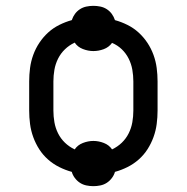

<svg xmlns="http://www.w3.org/2000/svg" viewBox="-20 -589 640 658"><path d="M300 49Q288 49 276 46.5Q264 44 254 37.5Q244 31 236.5 21Q229 11 226 0Q204 -6 183 -16.5Q162 -27 144.5 -42.5Q127 -58 114.5 -77.5Q102 -97 94 -119Q86 -141 83 -164Q80 -187 80 -210V-310Q80 -333 83 -356Q86 -379 94 -401Q102 -423 115 -442.5Q128 -462 145 -477.5Q162 -493 183 -503.5Q204 -514 226 -520Q230 -532 237 -541.5Q244 -551 254 -557.5Q264 -564 276 -566.5Q288 -569 300 -569Q312 -569 324 -566.5Q336 -564 346 -557.5Q356 -551 363 -541.5Q370 -532 374 -520Q396 -514 417 -503.5Q438 -493 455 -477.5Q472 -462 485 -442.5Q498 -423 506 -401Q514 -379 517 -356Q520 -333 520 -310V-210Q520 -187 517 -164Q514 -141 506 -119Q498 -97 485.5 -77.5Q473 -58 455.5 -42.5Q438 -27 417 -16.5Q396 -6 374 0Q371 11 363.5 21Q356 31 346 37.5Q336 44 324 46.5Q312 49 300 49ZM236 -77Q246 -92 264 -99Q282 -106 300 -106Q318 -106 336 -99Q354 -92 364 -77Q383 -86 397.5 -100Q412 -114 421 -132Q430 -150 433.5 -170Q437 -190 437 -210V-310Q437 -330 433.5 -350Q430 -370 421 -388Q412 -406 397.5 -420Q383 -434 364 -442Q353 -427 335.5 -420.5Q318 -414 300 -414Q282 -414 264 -421Q246 -428 236 -443Q217 -434 202.5 -420Q188 -406 179 -388Q170 -370 166.5 -350Q163 -330 163 -310V-210Q163 -190 166.5 -170Q170 -150 179 -132Q188 -114 202.5 -100Q217 -86 236 -77Z"/></svg>

Font: Iosevka Custom Extended
Style: Regular
Weight: 400
Width: 7
Monospace: yes
Designer: Belleve Invis
Foundry: Belleve Invis
Version: Version 11.2.4; ttfautohint (v1.8.4)